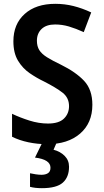

<svg xmlns="http://www.w3.org/2000/svg" viewBox="-20 -744 542 1004"><path d="M463 -196Q463 -101 399 -45.5Q335 10 226 10Q176 10 128.5 0Q81 -10 43 -29V-149Q85 -129 134 -113.5Q183 -98 231 -98Q288 -98 314.5 -124Q341 -150 341 -189Q341 -233 307 -259.5Q273 -286 210 -318Q172 -336 135 -361.5Q98 -387 74 -427Q50 -467 50 -528Q50 -618 109 -671Q168 -724 269 -724Q318 -724 364 -712.5Q410 -701 457 -679L418 -576Q376 -595 340.5 -605.5Q305 -616 268 -616Q222 -616 197.5 -592.5Q173 -569 173 -531Q173 -502 185.5 -482Q198 -462 226 -444.5Q254 -427 298 -406Q377 -367 420 -321Q463 -275 463 -196ZM341 128Q341 182 308.5 211Q276 240 199 240Q163 240 137 233V162Q150 165 167 167.5Q184 170 197 170Q218 170 231 161.5Q244 153 244 133Q244 90 163 80L202 0H277L260 39Q295 48 318 71Q341 94 341 128Z"/></svg>

Font: Noto Sans Telugu SemiCondensed SemiBold
Style: Regular
Weight: 600
Width: 4
Designer: Jelle Bosma - Monotype Design Team
Foundry: Monotype Imaging Inc.
Version: Version 2.005; ttfautohint (v1.8.4.7-5d5b)